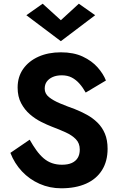

<svg xmlns="http://www.w3.org/2000/svg" viewBox="-20 -996 641 1035"><path d="M140 -243 36 -172Q58 -115 98.5 -72Q139 -29 193.5 -5Q248 19 310 19Q388 19 444 -6Q500 -31 530 -79Q560 -127 560 -194Q560 -241 545.5 -275.5Q531 -310 505.5 -335Q480 -360 448 -377.5Q416 -395 383 -408Q341 -423 304 -438.5Q267 -454 244 -472.5Q221 -491 221 -518Q221 -541 232.5 -556.5Q244 -572 264.5 -581Q285 -590 313 -590Q344 -590 367 -578Q390 -566 408.5 -545Q427 -524 442 -497L551 -562Q537 -598 506 -633Q475 -668 426 -691Q377 -714 308 -714Q240 -714 187.5 -690.5Q135 -667 105 -624.5Q75 -582 75 -524Q75 -475 94 -439.5Q113 -404 141.5 -379.5Q170 -355 202 -339Q234 -323 260 -313Q300 -298 334 -282.5Q368 -267 389 -245.5Q410 -224 410 -190Q410 -163 399 -145Q388 -127 367 -117.5Q346 -108 314 -108Q285 -108 260.5 -116.5Q236 -125 215.5 -142.5Q195 -160 176.5 -185.5Q158 -211 140 -243ZM308 -887 210 -976 122 -914 308 -774 493 -914 405 -976Z"/></svg>

Font: Jost SemiBold
Style: Regular
Weight: 600
Version: Version 3.710